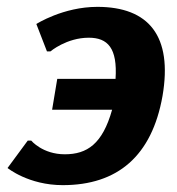

<svg xmlns="http://www.w3.org/2000/svg" viewBox="-20 -530 515 560"><path d="M132 -210H307C279 -110 234 -80 169 -80C104 -80 71 -120 71 -120H61L2 -40C2 -40 63 10 163 10C323 10 423 -75 454 -250C484 -425 414 -510 264 -510C164 -510 86 -460 86 -460L117 -380H127C127 -380 174 -420 239 -420C294 -420 323 -390 317 -300H147Z"/></svg>

Font: Scada
Style: Bold Italic
Weight: 700
Designer: Jovanny Lemonad
Foundry: Jovanny Lemonad
Version: Version 3.005